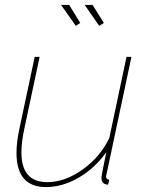

<svg xmlns="http://www.w3.org/2000/svg" viewBox="-20 -750 591 780"><path d="M228 -730H261L306 -657L288 -645ZM324 -730H356L402 -657L383 -645ZM47 -129Q47 -172 59 -228L121 -519H141L79 -228Q67 -172 67 -131Q67 -10 172 -10Q243 -10 314.5 -60.5Q386 -111 424 -189L494 -519H514L418 -67Q417 -61 415 -52.5Q413 -44 412 -39.5Q411 -35 411 -34Q411 -20 424 -20L419 0Q413 0 407 -2Q392 -8 392 -29Q392 -36 412 -132Q366 -67 300 -28.5Q234 10 167 10Q47 10 47 -129Z"/></svg>

Font: Raleway-v4020 Thin
Style: Italic
Weight: 250
Italic angle: -12°
Designer: Matt McInerney, Pablo Impallari, Rodrigo Fuenzalida
Foundry: Matt McInerney, Pablo Impallari, Rodrigo Fuenzalida
Version: Version 4.020;PS 004.020;hotconv 1.0.88;makeotf.lib2.5.64775